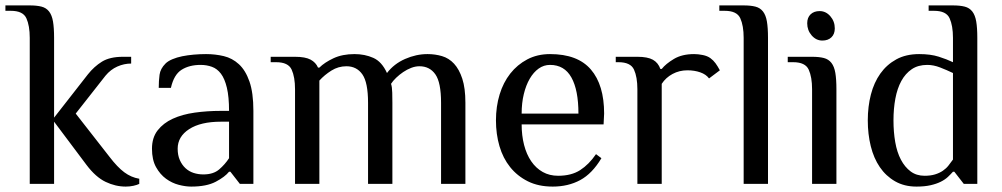

<svg xmlns="http://www.w3.org/2000/svg" viewBox="-38 -680 3706 710"><path d="M162 -245 287 -405Q310 -434 339 -452Q368 -470 417 -470H447V-445Q421 -445 396 -434Q371 -423 352 -400L242 -260L367 -100Q396 -62 421.5 -43Q447 -24 477 -19V0Q469 4 455.5 7Q442 10 427 10Q389 10 352.5 -7.5Q316 -25 282 -70L162 -230V0H72V-540Q72 -585 59.5 -612.5Q47 -640 2 -640H-18V-660H72Q98 -660 115.5 -655.5Q133 -651 143.5 -637.5Q154 -624 158 -600.5Q162 -577 162 -540Z M809 -230H779Q704 -230 661.5 -202.5Q619 -175 619 -130Q619 -106 627 -88Q635 -70 648 -58Q661 -46 678 -40.5Q695 -35 714 -35Q751 -35 772.5 -53.5Q794 -72 809 -95ZM849 0 814 -45H809Q794 -26 760 -8Q726 10 669 10Q648 10 623 3.5Q598 -3 576 -19Q554 -35 539 -62Q524 -89 524 -130Q524 -171 545 -198Q566 -225 601 -241Q636 -257 682 -263.5Q728 -270 779 -270H809Q809 -322 801 -355.5Q793 -389 779 -407.5Q765 -426 745.5 -433Q726 -440 704 -440Q662 -440 633.5 -422Q605 -404 594 -355H549Q549 -381 552 -403.5Q555 -426 574 -445Q583 -454 599.5 -461Q616 -468 636 -472Q656 -476 678.5 -478Q701 -480 724 -480Q758 -480 789.5 -472.5Q821 -465 845.5 -442.5Q870 -420 884.5 -378.5Q899 -337 899 -270V0Z M1143 -430Q1162 -449 1195 -464.5Q1228 -480 1273 -480Q1311 -480 1342.5 -466Q1374 -452 1393 -410Q1419 -444 1460 -462Q1501 -480 1543 -480Q1571 -480 1596.5 -472.5Q1622 -465 1641 -444.5Q1660 -424 1671.5 -389Q1683 -354 1683 -300V0H1593V-300Q1593 -375 1572 -405Q1551 -435 1513 -435Q1498 -435 1482.5 -429Q1467 -423 1453 -413.5Q1439 -404 1427 -392.5Q1415 -381 1408 -370Q1412 -359 1412.5 -337Q1413 -315 1413 -300V0H1323V-300Q1323 -375 1302 -405Q1281 -435 1243 -435Q1213 -435 1187.5 -419Q1162 -403 1143 -382V0H1053V-350Q1053 -395 1040.5 -422.5Q1028 -450 983 -450H963V-470H1053Q1091 -470 1110.5 -459.5Q1130 -449 1138 -430Z M2194 -220H1891Q1891 -179 1900 -144Q1909 -109 1926.5 -83.5Q1944 -58 1969 -44Q1994 -30 2026 -30Q2075 -30 2107.5 -51Q2140 -72 2166 -110L2186 -95Q2152 -38 2107.5 -14Q2063 10 2006 10Q1953 10 1914 -9.5Q1875 -29 1848.5 -62Q1822 -95 1809 -139.5Q1796 -184 1796 -235Q1796 -286 1809.5 -330.5Q1823 -375 1849 -408Q1875 -441 1912 -460.5Q1949 -480 1996 -480Q2098 -480 2147 -423Q2196 -366 2196 -260ZM2101 -260Q2101 -347 2075 -393.5Q2049 -440 1996 -440Q1973 -440 1954 -426.5Q1935 -413 1921 -389Q1907 -365 1899 -332Q1891 -299 1891 -260Z M2319 -350Q2319 -395 2306.5 -422.5Q2294 -450 2249 -450H2239V-470H2319Q2357 -470 2376.5 -459Q2396 -448 2404 -425H2409Q2424 -444 2454 -462Q2484 -480 2529 -480Q2544 -480 2561 -476.5Q2578 -473 2589 -465Q2600 -457 2608 -446Q2616 -435 2624 -420L2584 -390Q2573 -405 2551.5 -412.5Q2530 -420 2504 -420Q2474 -420 2449 -406.5Q2424 -393 2409 -370V0H2319Z M2802 0H2712V-540Q2712 -585 2699.5 -612.5Q2687 -640 2642 -640H2622V-660H2712Q2738 -660 2755.5 -655.5Q2773 -651 2783.5 -637.5Q2794 -624 2798 -600.5Q2802 -577 2802 -540Z M3055 0H2965V-350Q2965 -395 2952.5 -422.5Q2940 -450 2895 -450H2875V-470H2965Q2991 -470 3008.5 -465.5Q3026 -461 3036.5 -447.5Q3047 -434 3051 -410.5Q3055 -387 3055 -350ZM3049 -575Q3049 -554 3036.5 -542Q3024 -530 3003 -530Q2980 -530 2963.5 -549Q2947 -568 2947 -594Q2947 -615 2959.5 -627Q2972 -639 2993 -639Q3016 -639 3032.5 -620Q3049 -601 3049 -575Z M3486 -410Q3463 -421 3438.5 -430.5Q3414 -440 3391 -440Q3357 -440 3333.5 -424Q3310 -408 3295 -380.5Q3280 -353 3273 -315.5Q3266 -278 3266 -235Q3266 -192 3272.5 -154.5Q3279 -117 3293.5 -89.5Q3308 -62 3329.5 -46Q3351 -30 3381 -30Q3403 -30 3419.5 -35Q3436 -40 3448.5 -48.5Q3461 -57 3469.5 -68Q3478 -79 3486 -90ZM3576 0H3526L3491 -45H3486Q3478 -36 3467.5 -26Q3457 -16 3441 -8Q3425 0 3403 5Q3381 10 3351 10Q3306 10 3272 -9.5Q3238 -29 3215.5 -62Q3193 -95 3182 -139.5Q3171 -184 3171 -235Q3171 -286 3182.5 -330.5Q3194 -375 3217.5 -408Q3241 -441 3276.5 -460.5Q3312 -480 3361 -480Q3403 -480 3433 -470.5Q3463 -461 3486 -450V-540Q3486 -585 3473.5 -612.5Q3461 -640 3416 -640H3396V-660H3486Q3512 -660 3529.5 -655.5Q3547 -651 3557.5 -637.5Q3568 -624 3572 -600.5Q3576 -577 3576 -540Z"/></svg>

Font: Philosopher
Style: Regular
Weight: 400
Designer: Jovanny Lemonad
Foundry: Jovanny Lemonad
Version: Version 1.000